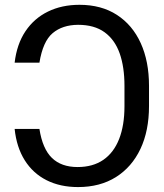

<svg xmlns="http://www.w3.org/2000/svg" viewBox="-20 -757 671 787"><path d="M40 -228.5H141.6Q154.3 -147 192.9 -109.6Q231.4 -72.3 297.9 -72.3Q360.8 -72.3 403.6 -101.8Q446.3 -131.3 468.3 -187.3Q490.2 -243.2 490.2 -321.3V-405.3Q490.2 -482.4 470.5 -538.3Q450.7 -594.2 408.7 -624.8Q366.7 -655.3 299.8 -655.3Q235.8 -654.8 195.8 -621.1Q155.8 -587.4 141.6 -500H40Q48.8 -575.7 84.2 -628.7Q119.6 -681.6 176.5 -709.5Q233.4 -737.3 305.7 -737.3Q395.5 -737.3 459.2 -696Q522.9 -654.8 556.9 -580.1Q590.8 -505.4 590.8 -405.3V-322.3Q590.8 -221.2 555.7 -146.7Q520.5 -72.3 455.3 -31.2Q390.1 9.8 299.8 9.8Q226.6 9.8 170.9 -18.3Q115.2 -46.4 81.5 -99.9Q47.9 -153.3 40 -228.5Z"/></svg>

Font: Inter
Style: Regular
Weight: 400
Designer: Rasmus Andersson
Foundry: rsms
Version: Version 4.000;git-8c9346024